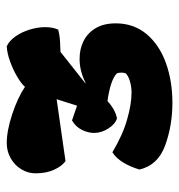

<svg xmlns="http://www.w3.org/2000/svg" viewBox="0 -826 551 592"><g transform="rotate(-90 276.0 -529.5)"><path d="M103 -459Q156.2 -427.2 203.9 -413.6Q251.5 -399.9 287.1 -399.9Q304.7 -399.9 322.3 -405Q339.8 -410.2 346.7 -418.5Q348.6 -425.3 348.6 -431.6Q348.6 -440.9 345.7 -445.8Q324.7 -465.3 260.7 -474.1Q249.5 -463.4 235.4 -455.3Q221.2 -447.3 207.5 -444.8Q189.9 -450.2 176.3 -471.4Q162.6 -492.7 162.6 -515.6Q162.6 -533.7 172.1 -553Q181.6 -572.3 201.2 -583.5L246.6 -567.9L266.6 -630.9L75.7 -603.5Q60.5 -614.3 49.3 -638.4Q38.1 -662.6 38.1 -695.8Q38.1 -719.2 50.5 -739.7Q63 -760.3 84.5 -772.5Q106 -784.7 131.3 -784.7Q169.4 -784.7 220.5 -767.8Q271.5 -751 304.7 -728.5Q314.9 -740.2 336.7 -752.9Q358.4 -765.6 383.8 -774.7Q409.2 -783.7 429.7 -784.7Q446.3 -777.3 460 -758.1Q473.6 -738.8 481.2 -714.1Q488.8 -689.5 488.8 -666Q488.8 -642.1 481 -626Q467.3 -622.6 455.6 -621.3Q443.8 -620.1 426.3 -619.6L412.6 -619.1L314 -541Q320.8 -543.5 321.8 -543.9Q355.5 -560.1 391.1 -560.1Q421.9 -560.1 445.8 -547.9Q471.2 -535.2 485.8 -510.3Q500.5 -485.4 500.5 -448.7Q500.5 -393.1 467.3 -353.5Q434.1 -314 378.2 -293.9Q322.3 -273.9 255.4 -273.9Q186 -273.9 124.5 -296.1Q63 -318.4 49.8 -375.5Q57.6 -402.3 71 -424.8Q84.5 -447.3 103 -459Z"/></g></svg>

Font: Kavoon
Style: Regular
Weight: 400
Designer: Viktoriya Grabowska
Foundry: Viktoriya Grabowska
Version: Version 1.004; ttfautohint (v1.4.1)